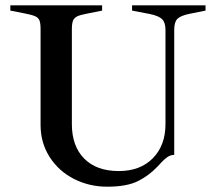

<svg xmlns="http://www.w3.org/2000/svg" viewBox="-20 -693 817 724"><path d="M133 -222V-583Q133 -605 129 -615.5Q125 -626 113 -631.5Q101 -637 75 -642L19 -653V-673H365V-653L310 -642Q283 -637 271.5 -631.5Q260 -626 255.5 -615.5Q251 -605 251 -583V-225Q251 -142 297.5 -95Q344 -48 428 -48Q509 -48 556.5 -96.5Q604 -145 604 -225V-580Q604 -608 591.5 -620.5Q579 -633 546 -640L478 -653V-673H755V-653L695 -641Q661 -634 649 -622Q637 -610 637 -581V-109Q623 -109 611 -100.5Q599 -92 588.5 -80.5Q578 -69 574 -65Q542 -31 500 -10Q458 11 384 11Q317 11 259.5 -18Q202 -47 167.5 -100.5Q133 -154 133 -222Z"/></svg>

Font: Ibarra Real Nova SemiBold
Style: Regular
Weight: 600
Designer: Jose Maria Ribagorda & Octavio Pardo
Foundry: Jose Maria Ribagorda
Version: Version 1.014